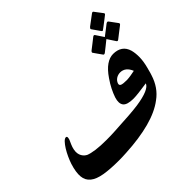

<svg xmlns="http://www.w3.org/2000/svg" viewBox="-216 -1130 1293 1293"><g transform="rotate(-45 430.5 -483.5)"><path d="M654.3 -412.1Q674.3 -413.1 693.1 -416.3Q711.9 -419.4 730.5 -423.3Q707 -481 657.2 -481Q647.9 -481 638.2 -478.3Q628.4 -475.6 619.9 -470.2Q611.3 -464.8 604.7 -456.8Q598.1 -448.7 594.7 -438.5Q590.3 -423.8 603.3 -418Q616.2 -412.1 654.3 -412.1ZM863.3 -839.4Q865.2 -836.9 864.3 -833Q862.8 -828.6 857.9 -825.7Q849.1 -818.8 839.1 -811Q829.1 -803.2 818.8 -795.4Q808.6 -787.6 798.6 -780Q788.6 -772.5 779.8 -766.1Q776.9 -762.2 772.5 -762.2Q769 -762.2 766.1 -766.1Q745.6 -794.9 725.1 -824.7Q722.7 -827.1 723.6 -831.1Q725.1 -834.5 731 -840.8L804.7 -896Q810.1 -899.9 813.5 -899.9Q818.8 -899.9 820.3 -896ZM887.7 -720.2Q889.2 -716.8 888.2 -713.9Q887.7 -710.4 881.8 -706.1Q862.8 -691.4 842.8 -676Q822.8 -660.6 804.2 -646Q799.3 -642.6 795.9 -642.6Q793.5 -642.6 790 -646L751 -705.1Q733.4 -690.4 714.1 -675.3Q694.8 -660.2 676.8 -646Q671.9 -643.1 668 -643.1Q664.6 -643.1 662.1 -646Q651.9 -660.2 641.1 -675.5Q630.4 -690.9 620.1 -705.6Q617.7 -708 619.1 -711.9Q620.6 -717.3 626.5 -721.7Q644 -735.4 663.3 -750.2Q682.6 -765.1 699.7 -778.8Q702.6 -780.8 704.6 -781.7Q706.5 -782.7 709 -782.7Q713.4 -782.7 715.8 -778.8L753.4 -722.2Q771 -735.8 790.3 -750.5Q809.6 -765.1 826.7 -778.8Q833.5 -782.7 836.9 -782.7Q842.3 -782.7 844.7 -778.8ZM804.7 -356 799.3 -335.4Q798.3 -331.5 796.6 -326.9Q794.9 -322.3 793.9 -318.4Q765.6 -227.1 695.3 -176.8Q633.3 -129.4 534.4 -102.8Q435.5 -76.2 303.7 -69.3Q286.1 -68.4 268.6 -67.6Q251 -66.9 235.4 -66.9Q149.9 -66.9 93.8 -76.4Q37.6 -85.9 7.8 -109.9Q-22 -133.8 -25.9 -174.6Q-29.8 -215.3 -10.3 -277.3Q-2.4 -301.3 10 -328.4Q22.5 -355.5 36.6 -378.2Q50.8 -400.9 64.9 -415.8Q79.1 -430.7 90.3 -430.7Q103 -430.7 97.7 -409.7L94.7 -399.9Q86.9 -382.8 82 -371.3Q77.1 -359.9 75.2 -353.5Q62.5 -314 72 -286.6Q81.5 -259.3 107.4 -245.1Q129.9 -235.4 171.6 -229.7Q213.4 -224.1 271 -224.1Q290.5 -224.1 312.3 -224.6Q334 -225.1 357.4 -226.6Q439.9 -231 494.9 -235.1Q549.8 -239.3 580.1 -243.7Q646.5 -253.4 683.3 -269.3Q720.2 -285.2 728 -306.6Q681.2 -299.3 647.5 -295.7Q613.8 -292 597.7 -292Q537.1 -292 518.8 -315.4Q500.5 -338.9 515.1 -385.3Q524.9 -414.1 540 -444.3Q555.2 -474.6 577.6 -506.8Q610.8 -555.7 644.5 -579.1Q678.2 -602.5 711.9 -602.5Q752 -602.5 778.3 -584.5Q804.7 -566.4 815.4 -529.3Q823.7 -497.6 822.8 -458.5Q821.8 -419.4 809.1 -372.1Z"/></g></svg>

Font: XB Zar
Style: Bold Italic
Weight: 700
Italic angle: -12°
Designer: Behnam
Foundry: Irmug
Version: Version 8.005 2009